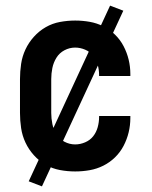

<svg xmlns="http://www.w3.org/2000/svg" viewBox="-20 -601 540 682"><path d="M247 8Q220 8 193 3Q166 -2 142.5 -15.5Q119 -29 100.5 -49.5Q82 -70 70.5 -94.5Q59 -119 55 -146Q51 -173 51 -200V-320Q51 -347 55 -374Q59 -401 70.5 -425.5Q82 -450 100.5 -470.5Q119 -491 142.5 -504.5Q166 -518 193 -523Q220 -528 247 -528Q273 -528 298.5 -523.5Q324 -519 347 -507.5Q370 -496 388.5 -478Q407 -460 419 -437Q431 -414 437 -389Q443 -364 443 -338V-331H332V-334Q332 -353 327 -371Q322 -389 311 -403Q300 -417 282.5 -424.5Q265 -432 247 -432Q227 -432 209 -422.5Q191 -413 180.5 -396Q170 -379 166 -359.5Q162 -340 162 -320V-200Q162 -180 166 -160.5Q170 -141 180.5 -124Q191 -107 209 -97.5Q227 -88 247 -88Q265 -88 282.5 -95.5Q300 -103 311 -117Q322 -131 327 -149Q332 -167 332 -186V-189H443V-182Q443 -156 437 -131Q431 -106 419 -83Q407 -60 388.5 -42Q370 -24 347 -12.5Q324 -1 298.5 3.5Q273 8 247 8ZM129 61 82 43 371 -581 418 -563Z"/></svg>

Font: Iosevka Term
Style: Bold
Weight: 700
Monospace: yes
Designer: Belleve Invis
Foundry: Belleve Invis
Version: Version 30.0.1